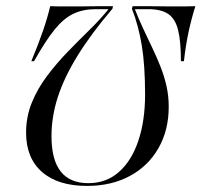

<svg xmlns="http://www.w3.org/2000/svg" viewBox="-20 -591 653 622"><path d="M262.1 11.3Q167.7 11.3 116.1 -33.9Q64.5 -79 64.5 -161.3Q64.5 -212.9 83.1 -258.5Q101.6 -304 132.3 -344.8Q162.9 -385.5 198.8 -422.6Q234.7 -459.7 269.8 -494Q304.8 -528.2 331.5 -561.3H289.5Q249.2 -561.3 217.7 -546.4Q186.3 -531.5 156.9 -495.2Q127.4 -458.9 90.3 -392.7H81.5Q104.8 -449.2 119.4 -491.5Q133.9 -533.9 142.7 -571Q148.4 -571 155.2 -570.6Q162.1 -570.2 172.2 -570.2Q182.3 -570.2 197.2 -570.2Q212.1 -570.2 233.9 -570.2Q250.8 -570.2 269.4 -570.6Q287.9 -571 307.7 -571Q327.4 -571 346 -571L344.4 -562.9Q275 -481.5 231.5 -410.9Q187.9 -340.3 167.3 -276.6Q146.8 -212.9 146.8 -150Q146.8 -73.4 176.6 -35.5Q206.5 2.4 266.1 2.4Q324.2 2.4 365.3 -33.9Q406.5 -70.2 428.2 -135.1Q450 -200 450 -284.7Q450 -378.2 439.5 -442.7Q429 -507.3 407.3 -562.9L409.7 -571Q433.9 -571 454 -571Q474.2 -571 493.5 -570.6Q512.9 -570.2 533.1 -570.2Q546.8 -570.2 557.7 -570.2Q568.5 -570.2 577.4 -570.2Q586.3 -570.2 595.2 -570.6Q604 -571 612.9 -571Q600 -529.8 590.7 -486.7Q581.5 -443.5 575.8 -392.7H566.1Q566.1 -457.3 556.9 -494Q547.6 -530.6 524.6 -546Q501.6 -561.3 460.5 -561.3H416.9Q429.8 -528.2 444.4 -497.2Q458.9 -466.1 473.4 -435.9Q487.9 -405.6 500 -375Q512.1 -344.4 519.4 -312.1Q526.6 -279.8 526.6 -245.2Q526.6 -169.4 493.5 -111.3Q460.5 -53.2 400.8 -21Q341.1 11.3 262.1 11.3Z"/></svg>

Font: Playfair 144pt SemiCondensed
Style: Italic
Weight: 400
Width: 4
Italic angle: -15.6°
Designer: Claus Eggers Sørensen
Foundry: Claus Eggers Sørensen
Version: Version 2.203